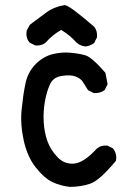

<svg xmlns="http://www.w3.org/2000/svg" viewBox="-20 -731 540 749"><path d="M252.4 -2Q215.3 -5.9 184.1 -21Q152.3 -36.1 119.4 -77.9Q86.4 -119.6 72.3 -184.1Q58.6 -248.5 64.5 -305.2Q67.4 -333.5 71 -358.2Q74.7 -382.8 79.1 -404.3Q88.4 -449.2 117.7 -479.5Q123.5 -485.8 129.9 -491Q136.2 -496.1 142.6 -500.5Q148.9 -504.9 155.8 -508.5Q162.6 -512.2 169.7 -514.9Q176.8 -517.6 184.1 -519.5Q220.2 -528.3 253.9 -525.4Q287.1 -522.5 312 -515.6Q316.9 -514.2 322 -511.5Q327.1 -508.8 333 -504.4Q338.9 -500 345.5 -494.4Q352.1 -488.8 359.1 -481.7Q366.2 -474.6 373.8 -466.3Q381.3 -458 390.1 -448.2L391.1 -446.8L391.6 -445.3L399.4 -404.3L399.9 -402.3L398.9 -400.9L389.2 -381.3L388.2 -379.9L387.2 -378.9Q370.1 -366.2 346.2 -368.2H345.2L344.2 -368.7L324.7 -378.4L323.2 -379.4L322.3 -380.9Q312.5 -396.5 303.2 -411.6Q294.9 -424.8 274.9 -432.6Q254.4 -440.4 220.2 -434.6Q203.6 -432.1 192.6 -424.1Q181.6 -416 175.3 -402.8Q162.1 -374 155.3 -335.9Q148.4 -297.4 150.4 -257.3Q152.3 -216.8 164.6 -181.6Q176.8 -146.5 204.6 -117.7Q231 -89.8 268.6 -92.8Q306.6 -95.7 357.9 -151.4L358.4 -151.9Q374 -165 397.9 -163.1H398.9L399.9 -162.6L419.4 -152.8L420.9 -152.3L421.4 -150.9Q437 -131.3 432.6 -105.5L432.1 -104L431.2 -102.5Q399.4 -64.5 374.8 -42.5Q350.1 -20.5 331.1 -14.2Q294.9 -2 252.9 -2ZM313 -549.8Q303.2 -550.8 294.4 -554.7Q285.6 -558.6 278.3 -564.9L277.8 -565.4Q266.1 -579.1 251.2 -591.3Q236.3 -603.5 218.8 -614.3Q184.1 -594.7 158.7 -565.4L158.2 -564.9Q152.8 -560.5 146.7 -557.9Q140.6 -555.2 133.5 -554.2Q126.5 -553.2 118.7 -553.7H117.7L116.7 -554.2L97.2 -564L96.2 -564.5L95.2 -565.4Q79.6 -583 84 -610.4V-611.3L84.5 -612.3L96.2 -633.8L97.2 -634.8L98.1 -635.7Q129.4 -659.2 159.7 -681.6Q190.9 -704.6 231.4 -710.9H232.4H233.4Q244.6 -709 271 -689.2Q297.4 -669.4 346.7 -627.4H347.2V-627Q360.4 -611.3 358.4 -586.4V-585.4L357.9 -584.5L348.1 -564.9L347.2 -563.5L346.2 -562.5Q343.8 -561 341.3 -559.3Q338.9 -557.6 336.2 -556.4Q333.5 -555.2 330.8 -554.2Q328.1 -553.2 325.4 -552.2Q322.8 -551.3 319.8 -550.8Q316.9 -550.3 314 -549.8H313.5Z"/></svg>

Font: NaikaiFont
Style: SemiBold
Weight: 600
Version: Version 1.89